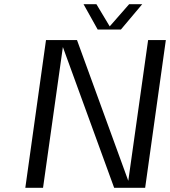

<svg xmlns="http://www.w3.org/2000/svg" viewBox="-20 -890 808 910"><path d="M682 -700H766L668 0H521L278 -667L184 0H100L198 -700H345L588 -33ZM443 -750 376 -870H437L500 -765L592 -870H654L553 -750Z"/></svg>

Font: Fivo Sans Modern
Style: Italic
Weight: 400
Designer: Alexander Slobzheninov
Foundry: Alexander Slobzheninov
Version: 1.0